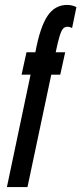

<svg xmlns="http://www.w3.org/2000/svg" viewBox="-20 -759 330 779"><path d="M8 0H91.5L188 -456H224.5L244.5 -547H206Q215 -590 221.8 -612.2Q228.5 -634.5 235.8 -642.5Q243 -650.5 253.5 -650.5Q262 -650.5 272.5 -645.5L290 -730Q273.5 -739 252 -739Q202.5 -739 172.5 -694Q142.5 -649 123.5 -547H87.5L67.5 -456H104Z"/></svg>

Font: League Gothic SemiCondensed Italic
Style: Regular
Weight: 400
Width: 4
Designer: The League of Moveable Type
Version: Version 1.600; ttfautohint (v1.8.3)